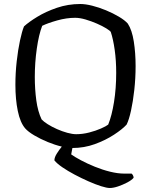

<svg xmlns="http://www.w3.org/2000/svg" viewBox="-20 -740 755 960"><path d="M529 200Q514 200 485.5 191Q457 182 422 166.5Q387 151 353 133Q319 115 292 96.5Q265 78 252 62Q252 47 264 28Q276 9 289 -7Q255 -15 218.5 -30Q182 -45 151.5 -63Q121 -81 106 -98Q81 -127 69 -185Q57 -243 57 -316Q57 -375 63.5 -433Q70 -491 80 -537.5Q90 -584 100 -608Q124 -630 166.5 -656Q209 -682 264.5 -701Q320 -720 382 -720Q407 -720 441 -711.5Q475 -703 510 -688.5Q545 -674 574.5 -656.5Q604 -639 619 -622Q640 -590 649 -532.5Q658 -475 658 -410Q658 -349 651.5 -290.5Q645 -232 635 -186.5Q625 -141 613 -117Q592 -94 550 -66.5Q508 -39 454.5 -19.5Q401 0 342 0L336 32Q354 45 385 61.5Q416 78 454 93.5Q492 109 530.5 118.5Q569 128 601 128H638Q641 130 644.5 136Q648 142 648 149Q638 161 616 172.5Q594 184 570.5 192Q547 200 529 200ZM361 -69Q393 -69 426 -77.5Q459 -86 485 -97.5Q511 -109 521 -117Q539 -161 550 -229.5Q561 -298 561 -376Q561 -437 553.5 -490.5Q546 -544 534 -580Q531 -586 511.5 -598Q492 -610 464.5 -622Q437 -634 408 -642.5Q379 -651 356 -651Q313 -651 266.5 -638Q220 -625 191 -611Q174 -567 164 -497Q154 -427 154 -355Q154 -294 161.5 -238.5Q169 -183 188 -143Q198 -132 218.5 -119Q239 -106 265 -94.5Q291 -83 316.5 -76Q342 -69 361 -69Z"/></svg>

Font: Texturina 72pt Medium
Style: Regular
Weight: 500
Designer: Guillermo Torres Carreño
Foundry: Omnibus-Type
Version: Version 1.002; ttfautohint (v1.8.3)